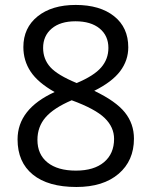

<svg xmlns="http://www.w3.org/2000/svg" viewBox="-20 -744 612 774"><path d="M285.2 -724.1Q382.8 -724.1 439.9 -678.7Q497.1 -633.3 497.1 -553.2Q497.1 -500.5 464.4 -457Q431.6 -413.6 359.9 -377.9Q446.8 -336.4 483.4 -290.8Q520 -245.1 520 -185.1Q520 -96.2 458 -43.2Q396 9.8 288.1 9.8Q173.8 9.8 112.3 -40.3Q50.8 -90.3 50.8 -182.1Q50.8 -304.7 200.2 -373Q132.8 -411.1 103.5 -455.3Q74.2 -499.5 74.2 -554.2Q74.2 -631.8 131.6 -678Q189 -724.1 285.2 -724.1ZM130.9 -180.2Q130.9 -121.6 171.6 -88.9Q212.4 -56.2 286.1 -56.2Q358.9 -56.2 399.4 -90.3Q439.9 -124.5 439.9 -184.1Q439.9 -231.4 401.9 -268.3Q363.8 -305.2 269 -339.8Q196.3 -308.6 163.6 -270.8Q130.9 -232.9 130.9 -180.2ZM284.2 -658.2Q223.1 -658.2 188.5 -628.9Q153.8 -599.6 153.8 -550.8Q153.8 -505.9 182.6 -473.6Q211.4 -441.4 289.1 -409.2Q358.9 -438.5 387.9 -472.2Q417 -505.9 417 -550.8Q417 -600.1 381.6 -629.2Q346.2 -658.2 284.2 -658.2Z"/></svg>

Font: f02265186
Style: Regular
Weight: 400
Foundry: Ascender Corporation
Version: Version 1.10